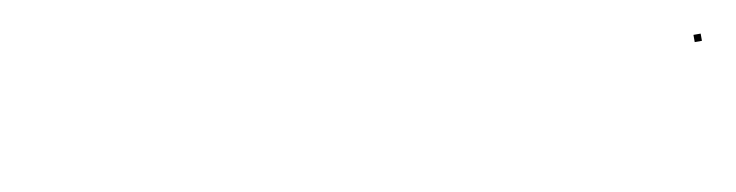

<svg xmlns="http://www.w3.org/2000/svg" viewBox="-20 -606 502 131"><g transform="rotate(-10 231.0 -540.5)"><path d="M457 -538V-543H462V-538Z"/></g></svg>

Font: FRB American Cursive Just Beginnings
Style: Italic
Weight: 400
Italic angle: -25°
Version: Version 2.0;Modular Font Editor K font №1